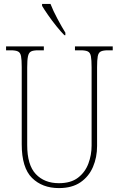

<svg xmlns="http://www.w3.org/2000/svg" viewBox="-20 -951 608 981"><path d="M281 10Q196 10 143.5 -42Q91 -94 91 -214V-608Q91 -646 87.5 -664Q84 -682 72 -688Q60 -694 35 -694H11V-714H204V-694H175Q150 -694 138.5 -688Q127 -682 123 -663.5Q119 -645 119 -606V-210Q119 -108 163 -61.5Q207 -15 281 -15Q342 -15 378.5 -43Q415 -71 431.5 -115Q448 -159 448 -207V-607Q448 -645 444.5 -663.5Q441 -682 429 -688Q417 -694 392 -694H363V-714H556V-694H532Q507 -694 495 -688Q483 -682 479.5 -663.5Q476 -645 476 -607V-205Q476 -147 455 -98Q434 -49 391 -19.5Q348 10 281 10ZM309 -771Q291 -789 268 -817.5Q245 -846 225 -875Q205 -904 195 -921V-931H238Q251 -897 273.5 -855Q296 -813 314 -784V-771Z"/></svg>

Font: Noto Serif Ethiopic Condensed Thin
Style: Regular
Weight: 100
Width: 3
Designer: Monotype Design Team
Foundry: Monotype Imaging Inc.
Version: Version 2.102; ttfautohint (v1.8.4.7-5d5b)